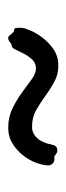

<svg xmlns="http://www.w3.org/2000/svg" viewBox="144 -550 171 500"><g transform="rotate(90 230.0 -299.5)"><path d="M372.1 -362.8Q375.5 -362.8 377.7 -361.3Q379.9 -359.9 382.1 -358.2Q384.3 -356.4 386.7 -355.2Q389.2 -354 392.1 -355Q397.9 -356.4 404.1 -351.6Q410.2 -346.7 410.2 -338.9Q410.2 -326.7 403.8 -308.8Q397.5 -291 385 -274.7Q372.6 -258.3 354.2 -246.6Q335.9 -234.9 312 -234.9Q284.2 -234.9 261.5 -246.1Q238.8 -257.3 220 -271Q201.2 -284.7 186 -295.9Q170.9 -307.1 158.2 -307.1Q143.6 -307.1 134.5 -297.4Q125.5 -287.6 119.4 -275.9Q113.3 -264.2 108.9 -254.4Q104.5 -244.6 99.1 -244.1Q92.8 -243.2 88.9 -239Q85 -234.9 77.1 -234.9Q75.2 -234.9 73 -237.3Q70.8 -239.7 68.6 -242.4Q66.4 -245.1 64 -247.6Q61.5 -250 59.1 -250Q52.7 -250 52.2 -256.3Q51.8 -262.7 51.8 -267.1Q51.8 -275.9 58.6 -292Q65.4 -308.1 77.4 -324Q89.4 -339.8 106.2 -351.8Q123 -363.8 143.1 -365.2Q169.9 -366.7 189.9 -356.2Q210 -345.7 228 -332.5Q246.1 -319.3 265.4 -308.1Q284.7 -296.9 310.1 -296.9Q326.7 -296.9 339.1 -310.3Q351.6 -323.7 356 -348.1Q357.4 -355.5 360.8 -359.1Q364.3 -362.8 372.1 -362.8Z"/></g></svg>

Font: Oregano
Style: Regular
Weight: 400
Version: Version 1.000